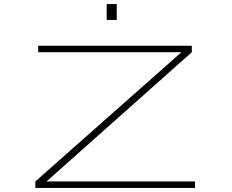

<svg xmlns="http://www.w3.org/2000/svg" viewBox="-20 -925 1140 945"><path d="M154 0V-32L873 -668H168V-700H924V-668L209 -32H940V0ZM505 -905H554.5V-827H505Z"/></svg>

Font: Trispace Expanded Thin
Style: Regular
Weight: 100
Width: 7
Designer: Tyler Finck
Foundry: Etcetera Type Company
Version: Version 1.210; ttfautohint (v1.8.3)